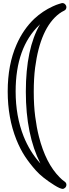

<svg xmlns="http://www.w3.org/2000/svg" viewBox="-20 -973 449 1241"><path d="M241.2 84Q147 -102.1 147 -379.9Q147 -658.7 238.8 -815.9Q237.3 -814.9 236.6 -814Q235.8 -813 234.9 -812Q81.1 -666 81.1 -381.8Q81.1 -222.2 132.8 -91.3Q172.4 7.3 238.8 81.1ZM409.2 -927.7Q409.2 -910.6 393.8 -903.6Q378.4 -896.5 363.3 -885.3Q240.7 -793 207 -536.1Q198.2 -467.3 198.2 -379.4Q198.2 -291.5 207.5 -219.7Q216.8 -147.9 231.4 -90.8Q275.4 83 365.7 173.3Q381.8 189.9 395.5 199Q409.2 208 409.2 220.7Q409.2 233.4 400.6 240.7Q392.1 248 386.2 248Q369.6 248 331.5 224.1Q252.9 174.8 212.2 129.2Q171.4 83.5 141.1 37.4Q110.8 -8.8 85.9 -70.3Q29.8 -210.9 29.8 -381.8Q29.8 -555.2 86.9 -684.6Q129.9 -783.2 202.1 -852.1Q255.9 -901.9 320.8 -931.6Q345.2 -942.9 360.8 -947.3Q376.5 -951.7 377.9 -952.4Q379.4 -953.1 380.9 -953.1H382.8Q394 -953.1 401.6 -944.8Q409.2 -936.5 409.2 -927.7Z"/></svg>

Font: Ribeye Marrow
Style: Regular
Weight: 400
Designer: Astigmatic (AOETI)
Foundry: Astigmatic (AOETI)
Version: Version 1.000